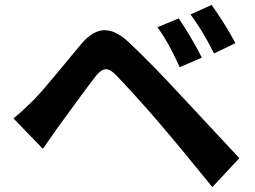

<svg xmlns="http://www.w3.org/2000/svg" viewBox="-20 -768 1040 783"><path d="M709 -693 622 -657C659 -606 684 -557 713 -494L803 -533C781 -579 737 -652 709 -693ZM843 -748 757 -709C794 -659 821 -613 853 -550L940 -592C917 -637 872 -708 843 -748ZM35 -285 155 -161C173 -187 197 -222 220 -254C260 -308 331 -407 370 -457C399 -493 420 -495 452 -463C488 -426 577 -329 635 -260C694 -191 779 -88 846 -5L956 -123C879 -205 777 -316 710 -387C650 -452 573 -532 506 -595C428 -668 369 -657 310 -587C241 -505 163 -407 118 -361C87 -331 65 -309 35 -285Z"/></svg>

Font: Noto Sans CJK TC
Style: Bold
Weight: 700
Designer: Ryoko NISHIZUKA 西塚涼子 (kana, bopomofo & ideographs); Paul D. Hunt (Latin, Greek & Cyrillic); Sandoll Communications 산돌커뮤니
Foundry: Adobe
Version: Version 2.004;hotconv 1.0.118;makeotfexe 2.5.65603